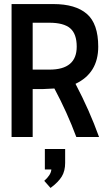

<svg xmlns="http://www.w3.org/2000/svg" viewBox="-20 -675 540 946"><path d="M201 160V59H301V128Q301 167 284.5 194.5Q268 222 229 251L198 216Q214 202 223 188Q232 174 233 160ZM248 -239Q194 -236 188 -236H141V0H37V-655H243Q352 -655 408 -606.5Q464 -558 464 -445Q464 -315 352 -262Q421 -131 468 0H356Q311 -121 248 -239ZM223 -563H141V-332H224Q358 -332 358 -445Q358 -508 326 -535.5Q294 -563 223 -563Z"/></svg>

Font: Lekton
Style: Bold
Weight: 700
Designer: Paolo Mazzetti, Luciano Perondi, Raffaele Flato, Elena Papassissa, Emilio Macchia, Michela Povoleri, Tobias Seemiller, R
Version: Version 34.000